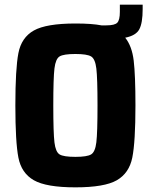

<svg xmlns="http://www.w3.org/2000/svg" viewBox="-20 -797 648 825"><path d="M593 -777V-758Q593 -698 578.5 -671Q564 -644 518 -635Q547 -599 554.5 -536.5Q562 -474 562 -344Q562 -187 548.5 -120Q535 -53 482 -22.5Q429 8 304 8Q179 8 125.5 -22.5Q72 -53 59 -120Q46 -187 46 -344Q46 -501 59 -568.5Q72 -636 125.5 -666Q179 -696 304 -696Q375 -696 416 -688H437Q473 -688 484 -699.5Q495 -711 495 -746V-777ZM399 -344Q399 -461 394 -502.5Q389 -544 371.5 -554.5Q354 -565 304 -565Q253 -565 236 -554.5Q219 -544 214 -503Q209 -462 209 -344Q209 -226 214 -185Q219 -144 236 -133.5Q253 -123 304 -123Q354 -123 371.5 -133.5Q389 -144 394 -185.5Q399 -227 399 -344Z"/></svg>

Font: Saira Semi Condensed
Style: Bold
Weight: 700
Width: 4
Designer: Hector Gatti with collaboration of the Omnibus-Type team
Foundry: Omnibus-Type
Version: Version 1.001; ttfautohint (v1.8)